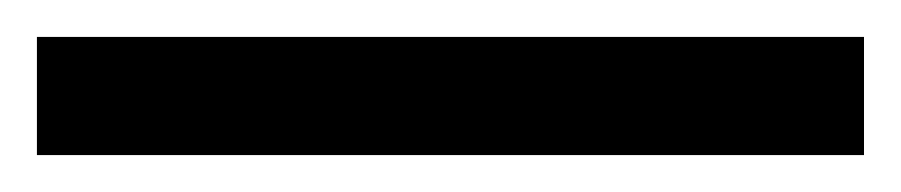

<svg xmlns="http://www.w3.org/2000/svg" viewBox="-22 70 488 104"><path d="M446 154H-2V90H446Z"/></svg>

Font: Noto Sans Indic Siyaq Numbers
Style: Regular
Weight: 400
Designer: Monotype Design Team
Foundry: Monotype Imaging Inc.
Version: Version 2.002; ttfautohint (v1.8.4.7-5d5b)